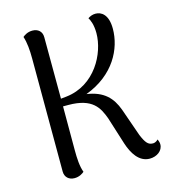

<svg xmlns="http://www.w3.org/2000/svg" viewBox="-107 -790 799 892"><g transform="rotate(-15 292.5 -344.0)"><path d="M561 -63C552 -52 540 -50 533 -51C514 -52 502 -64 485 -105L438 -239C416 -299 379 -340 297 -352C438 -405 494 -518 494 -614C494 -683 461 -702 434 -702C420 -702 409 -698 397 -690C404 -679 415 -655 415 -614C415 -516 344 -381 205 -365L177 -362L176 -658C176 -686 157 -702 130 -702C107 -702 91 -691 83 -684C93 -655 96 -616 96 -577L97 -33C97 -6 116 11 143 11C166 11 182 0 190 -7C179 -36 177 -75 177 -114V-325H202C320 -325 345 -271 365 -218L407 -85C423 -36 452 14 504 14C538 14 568 -7 568 -38C568 -45 566 -54 561 -63Z"/></g></svg>

Font: Arima Koshi
Style: Regular
Weight: 400
Designer: Joana Correia and Natanael Gama
Foundry: NDISCOVER
Version: Version 1.019;PS 001.019;hotconv 1.0.88;makeotf.lib2.5.64775